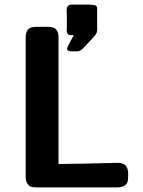

<svg xmlns="http://www.w3.org/2000/svg" viewBox="-20 -810 620 830"><path d="M91 -47V-647Q91 -671 101 -682.5Q111 -694 137 -694H189Q233 -694 233 -651V-101Q271 -101 333.5 -102.5Q396 -104 442 -105Q488 -106 490 -106Q534 -106 534 -60V-49Q534 -35 532 -25.5Q530 -16 519 -8Q508 0 487 0H137Q123 0 114.5 -2.5Q106 -5 98.5 -16Q91 -27 91 -47ZM268 -681Q268 -682 268.5 -684Q269 -686 269 -687V-743Q269 -747 268.5 -753Q268 -759 268 -762Q268 -779 274 -784.5Q280 -790 291 -790H368Q389 -789 394.5 -785.5Q400 -782 400 -771V-683Q400 -669 393 -659.5Q386 -650 337 -599Q326 -588 311 -588H291Q270 -588 270 -600Q270 -607 299 -658H291Q283 -658 279 -659Q275 -660 271.5 -665.5Q268 -671 268 -681Z"/></svg>

Font: CMU Sans Serif
Style: Bold
Weight: 700
Version: Version 0.7.0